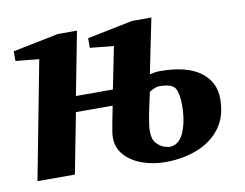

<svg xmlns="http://www.w3.org/2000/svg" viewBox="-62 -584 865 679"><g transform="rotate(-10 370.5 -244.0)"><path d="M710 -174.8Q710 -111.3 678.7 -69.8Q647.5 -28.3 595.5 -8.1Q543.5 12.2 481 12.2Q437 12.2 398.4 -1.5Q359.9 -15.1 335.9 -41.5Q312 -67.9 312 -106Q312 -118.7 318.6 -152.8Q325.2 -187 331.1 -216.8H199.2L157.2 0H22.9L104 -423.8L20 -432.1V-466.8L184.1 -500H252.9L209 -272.9H341.8L372.1 -423.8L287.1 -432.1V-466.8L451.2 -500H520L480 -303.2Q490.7 -305.7 500 -306.9Q509.3 -308.1 517.1 -308.1Q611.8 -308.1 660.9 -272.2Q710 -236.3 710 -174.8ZM573.2 -175.8Q573.2 -216.3 562.5 -236.1Q551.8 -255.9 503.9 -255.9Q496.6 -255.9 486.3 -251.2Q476.1 -246.6 469.2 -242.2Q467.3 -232.4 461.2 -205.8Q455.1 -179.2 450 -150.4Q444.8 -121.6 444.8 -104Q444.8 -74.7 458.5 -60.5Q472.2 -46.4 486.3 -42.2Q500.5 -38.1 502 -38.1Q538.6 -38.1 555.9 -78.6Q573.2 -119.1 573.2 -175.8Z"/></g></svg>

Font: Charis
Style: Bold Italic
Weight: 700
Italic angle: -11°
Designer: Walt Agee, Miriam Martin, Annie Olsen, Victor Gaultney, Lorna Priest, Alan Ward, Bob Hallissy, Martin Hosken, Sharon Cor
Foundry: SIL Global
Version: Version 7.000